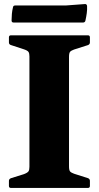

<svg xmlns="http://www.w3.org/2000/svg" viewBox="-20 -926 488 946"><path d="M125 0V-752H320V0ZM34 0Q24 0 24 -10V-35Q24 -44 34 -48L98 -68Q116 -75 120.5 -82Q125 -89 125 -104V-204H320V-107Q320 -87 325.5 -81Q331 -75 345 -70L414 -48Q423 -44 423 -35V-10Q423 0 413 0ZM24 -742Q24 -752 34 -752H413Q423 -752 423 -742V-717Q423 -708 414 -704L345 -682Q331 -677 325.5 -671Q320 -665 320 -645V-548H125V-648Q125 -663 120.5 -670Q116 -677 98 -683L34 -704Q24 -707 24 -717ZM44 -890Q45 -899 55 -899H304L398 -906Q407 -907 409 -897Q410 -879 407.5 -861Q405 -843 401 -825Q399 -815 389 -815H47Q37 -815 37 -825Q37 -841 38.5 -857.5Q40 -874 44 -890Z"/></svg>

Font: Hahmlet ExtraBold
Style: Regular
Weight: 800
Designer: Minjoo Ham & Mark Frömberg
Foundry: hypertype
Version: Version 1.002